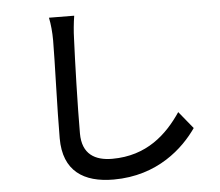

<svg xmlns="http://www.w3.org/2000/svg" viewBox="-57 -850 1113 970"><g transform="rotate(-5 500.0 -364.5)"><path d="M354 -785 226 -786C233 -753 237 -712 237 -670C237 -574 227 -316 227 -174C227 -8 329 57 481 57C705 57 840 -72 906 -167L835 -254C763 -147 658 -48 483 -48C396 -48 331 -84 331 -190C331 -328 338 -559 343 -670C344 -706 348 -748 354 -785Z"/></g></svg>

Font: GenYoGothic2 TW M
Style: Regular
Weight: 500
Version: Version 2.100;PS 2.1;hotconv 16.6.51;makeotf.lib2.5.65220 DE